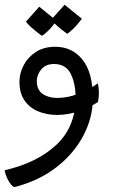

<svg xmlns="http://www.w3.org/2000/svg" viewBox="-44 -458 475 810"><path d="M15.6 331.5Q1 322.8 -10.3 300.8Q-21.5 278.8 -24.4 260.3Q112.3 229 193.6 153.1Q274.9 77.1 274.9 -45.4Q274.9 -106 254.2 -147Q233.4 -188 183.6 -188Q149.4 -188 130.4 -165.5Q111.3 -143.1 111.3 -116.2Q111.3 -78.6 136 -61.8Q160.6 -44.9 197.8 -44.9Q240.2 -44.9 284.4 -61.5Q328.6 -78.1 369.1 -106.4Q373 -85.9 373.3 -66.9Q373.5 -47.9 369.1 -27.3Q334.5 -5.4 289.1 10.7Q243.7 26.9 196.3 26.9Q152.8 26.9 116.7 11.7Q80.6 -3.4 59.3 -34.4Q38.1 -65.4 38.1 -112.8Q38.1 -148.9 55.9 -182.9Q73.7 -216.8 107.4 -238.8Q141.1 -260.7 189 -260.7Q260.3 -260.7 304 -206.3Q347.7 -151.9 347.7 -43.5Q347.7 37.6 307.9 113.8Q268.1 189.9 193.6 247.8Q119.1 305.7 15.6 331.5ZM239.3 -315.4Q212.9 -334.5 194.1 -351.6Q175.3 -368.7 172.4 -375.5L228.5 -438L301.3 -378.9Q281.2 -351.6 262.7 -334.5Q244.1 -317.4 239.3 -315.4ZM132.3 -307.1Q106.4 -326.2 87.6 -343Q68.8 -359.9 65.9 -367.2L121.6 -429.7L194.8 -370.1Q172.4 -340.3 155.3 -324.5Q138.2 -308.6 132.3 -307.1Z"/></svg>

Font: Harmattan Medium
Style: Regular
Weight: 500
Designer: George W. Nuss III and SIL International
Foundry: SIL International
Version: Version 4.000